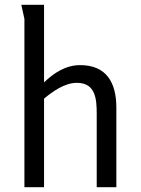

<svg xmlns="http://www.w3.org/2000/svg" viewBox="-20 -782 587 802"><path d="M164 -762H69L82 -703V0H164V-370C201 -401 251 -436 301 -436C380 -436 384 -367 384 -306V0H466V-333C466 -436 425 -510 315 -510C255 -510 206 -478 164 -438Z"/></svg>

Font: Rosario
Style: Regular
Weight: 400
Designer: Hector Gatti
Foundry: Omnibus Type
Version: Version 1.100